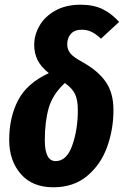

<svg xmlns="http://www.w3.org/2000/svg" viewBox="-20 -778 525 814"><path d="M485 -685 408 -614Q388 -633 369 -642.5Q350 -652 327 -652Q296 -652 280.5 -634.5Q265 -617 265 -590Q265 -568 278.5 -551.5Q292 -535 331 -514Q397 -477 429 -430Q461 -383 461 -312Q461 -229 434 -154.5Q407 -80 349.5 -32Q292 16 206 16Q117 16 68 -40.5Q19 -97 19 -185Q19 -280 56.5 -352.5Q94 -425 187 -468Q153 -495 139 -524Q125 -553 125 -588Q125 -630 147.5 -669Q170 -708 214.5 -733Q259 -758 322 -758Q377 -758 415.5 -739Q454 -720 485 -685ZM170 -183Q170 -95 216 -95Q263 -95 286.5 -162Q310 -229 310 -310Q310 -355 298 -379.5Q286 -404 255 -426Q203 -378 186.5 -320Q170 -262 170 -183Z"/></svg>

Font: Fira Sans Extra Condensed
Style: Bold Italic
Weight: 700
Width: 3
Italic angle: -8°
Designer: Carrois Corporate & Edenspiekermann AG
Foundry: Carrois Corporate GbR & Edenspiekermann AG
Version: Version 4.203